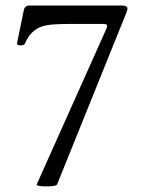

<svg xmlns="http://www.w3.org/2000/svg" viewBox="-20 -663 507 690"><path d="M111.8 0 360.8 -556.2Q365.2 -565.4 365.2 -570.8Q365.2 -573.7 361.1 -575.4Q356.9 -577.1 349.1 -577.1H244.1Q200.7 -577.1 175 -575.4Q149.4 -573.7 132.3 -568.4Q112.3 -562.5 95.9 -546.6Q79.6 -530.8 69.8 -506.8Q66.9 -500 54.2 -500Q47.9 -500 44.2 -501.7Q40.5 -503.4 41 -506.8L65.9 -627.9Q66.9 -632.8 69.6 -636.2Q72.3 -639.6 76.2 -641.4Q80.1 -643.1 85.9 -643.1H418.9Q438 -643.1 438 -631.8Q438 -627.4 434.1 -617.2L185.1 0Q181.2 6.8 147 6.8Q129.4 6.8 120.6 5.1Q111.8 3.4 111.8 0Z"/></svg>

Font: Junicode Two Beta VF
Style: Regular
Weight: 400
Designer: Peter S. Baker
Foundry: Briery Creek Software
Version: Version 1.031 beta; ttfautohint (v1.8.1.43-b0c9)